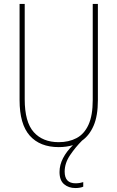

<svg xmlns="http://www.w3.org/2000/svg" viewBox="-20 -734 594 971"><path d="M307 134Q307 193 362 193Q374 193 385 191Q396 189 401 187V210Q395 213 384.5 215Q374 217 361 217Q327 217 304 197.5Q281 178 281 136Q281 100 299 65.5Q317 31 349 0Q316 10 277 10Q182 10 130.5 -48Q79 -106 79 -228V-714H105V-232Q105 -117 150.5 -66Q196 -15 277 -15Q328 -15 367 -35.5Q406 -56 427.5 -103Q449 -150 449 -228V-714H475V-227Q475 -148 453.5 -98.5Q432 -49 395 -23Q362 10 334.5 50.5Q307 91 307 134Z"/></svg>

Font: Noto Sans Gurmukhi UI Condensed Thin
Style: Regular
Weight: 100
Width: 3
Designer: Jelle Bosma - Monotype Design Team
Foundry: Monotype Imaging Inc.
Version: Version 2.004; ttfautohint (v1.8.4.7-5d5b)